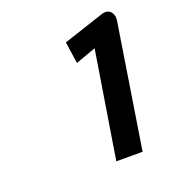

<svg xmlns="http://www.w3.org/2000/svg" viewBox="-83 -906 460 515"><g transform="rotate(-20 147.5 -649.0)"><path d="M146 -802 155 -740 213 -761 164 -456H239L295 -811C298 -829 286 -849 261 -840Z"/></g></svg>

Font: Charger Pro
Style: ExBdObl
Weight: 400
Designer: Jasper
Foundry: Cannot Into Space Fonts
Version: Version 1.09